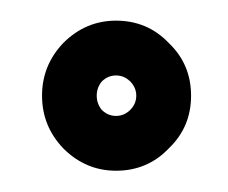

<svg xmlns="http://www.w3.org/2000/svg" viewBox="-20 -725 220 185"><path d="M91.8 -560.5Q62.5 -560.5 41 -582Q20.5 -603.5 20.5 -632.8Q20.5 -662.1 41 -683.6Q62.5 -705.1 91.8 -705.1Q122.1 -705.1 142.6 -683.6Q164.1 -663.1 164.1 -632.8Q164.1 -602.5 142.6 -582Q122.1 -560.5 91.8 -560.5ZM91.8 -652.3Q84 -652.3 78.1 -646.5Q73.2 -640.6 73.2 -632.8Q73.2 -625 78.1 -619.1Q84 -613.3 91.8 -613.3Q99.6 -613.3 105.5 -619.1Q111.3 -625 111.3 -632.8Q111.3 -640.6 105.5 -646.5Q99.6 -652.3 91.8 -652.3Z"/></svg>

Font: Citrica
Style: Regular
Weight: 400
Designer: Mario Otalvaro
Version: Version 1.0